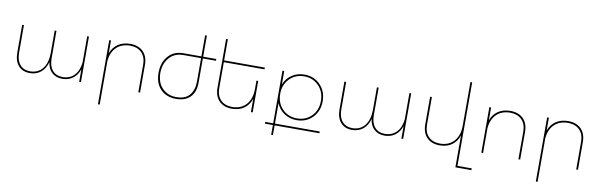

<svg xmlns="http://www.w3.org/2000/svg" viewBox="-57 -1346 6713 2146"><g transform="rotate(10 3299.5 -273.0)"><path d="M838 -517H858V0H838V-142Q815 -75 766 -38Q717 -1 647 0Q574 0 528 -41.5Q482 -83 472 -159Q452 -84 402 -42.5Q352 -1 278 0Q193 0 146.5 -54Q100 -108 100 -204V-517H120V-204Q120 -117 161.5 -68.5Q203 -20 278 -20Q369 -22 419 -86.5Q469 -151 469 -264V-517H489V-204Q489 -117 530.5 -68.5Q572 -20 648 -20Q730 -22 779.5 -75Q829 -128 838 -222Z M1326 -517Q1422 -517 1475.5 -463Q1529 -409 1529 -313V0H1509V-313Q1509 -400 1460.5 -448.5Q1412 -497 1326 -497Q1230 -495 1173 -438Q1116 -381 1108 -281V211H1088V-517H1108V-371Q1133 -440 1189 -478Q1245 -516 1326 -517Z M2303 -497H2154V-230Q2156 -120 2099.5 -60Q2043 0 1934 0Q1828 0 1761 -67Q1694 -134 1694 -255Q1694 -369 1757.5 -443Q1821 -517 1933 -517H2134V-757H2154V-517H2303ZM2134 -232V-497H1935Q1831 -497 1772.5 -427.5Q1714 -358 1714 -255Q1714 -197 1734.5 -146Q1755 -95 1807 -57.5Q1859 -20 1935 -20Q2037 -20 2085.5 -77.5Q2134 -135 2134 -232Z M2854 -497H2392V-204Q2392 -117 2439.5 -68.5Q2487 -20 2572 -20Q2673 -22 2730 -86.5Q2787 -151 2787 -264V-357H2807V0H2787V-151Q2763 -79 2708 -40Q2653 -1 2572 0Q2478 0 2425 -54Q2372 -108 2372 -204V-757H2392V-517H2854Z M3582 80V100H3074V211H3054V100H2964V80H3054V-517H3074V-365Q3102 -435 3163.5 -476Q3225 -517 3305 -517Q3414 -517 3485 -443.5Q3556 -370 3556 -258Q3556 -146 3485 -73Q3414 0 3305 0Q3225 0 3163.5 -41Q3102 -82 3074 -152V80ZM3470.5 -429.5Q3405 -497 3305 -497Q3205 -497 3139.5 -429.5Q3074 -362 3074 -258Q3074 -154 3139.5 -87Q3205 -20 3305 -20Q3405 -20 3470.5 -87Q3536 -154 3536 -258Q3536 -362 3470.5 -429.5Z M4495 -517H4515V0H4495V-142Q4472 -75 4423 -38Q4374 -1 4304 0Q4231 0 4185 -41.5Q4139 -83 4129 -159Q4109 -84 4059 -42.5Q4009 -1 3935 0Q3850 0 3803.5 -54Q3757 -108 3757 -204V-517H3777V-204Q3777 -117 3818.5 -68.5Q3860 -20 3935 -20Q4026 -22 4076 -86.5Q4126 -151 4126 -264V-517H4146V-204Q4146 -117 4187.5 -68.5Q4229 -20 4305 -20Q4387 -22 4436.5 -75Q4486 -128 4495 -222Z M5165 191H5327V211H5145V-151Q5121 -79 5066 -40Q5011 -1 4930 0Q4836 0 4783 -54Q4730 -108 4730 -204V-517H4750V-204Q4750 -117 4797.5 -68.5Q4845 -20 4930 -20Q5031 -22 5088 -86.5Q5145 -151 5145 -264V-757H5165Z M5640 -517Q5736 -517 5789.5 -463Q5843 -409 5843 -313V0H5823V-313Q5823 -400 5774.5 -448.5Q5726 -497 5640 -497Q5544 -495 5487 -438Q5430 -381 5422 -281V0H5402V-517H5422V-371Q5447 -440 5503 -478Q5559 -516 5640 -517Z M6296 -517Q6392 -517 6445.5 -463Q6499 -409 6499 -313V0H6479V-313Q6479 -400 6430.5 -448.5Q6382 -497 6296 -497Q6200 -495 6143 -438Q6086 -381 6078 -281V211H6058V-517H6078V-371Q6103 -440 6159 -478Q6215 -516 6296 -517Z"/></g></svg>

Font: Montserrat arm Thin
Style: Regular
Weight: 250
Designer: Julieta Ulanovsky
Foundry: Julieta Ulanovsky
Version: Version 6.000;PS 006.000;hotconv 1.0.88;makeotf.lib2.5.64775